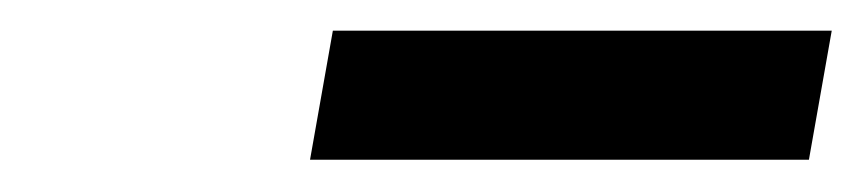

<svg xmlns="http://www.w3.org/2000/svg" viewBox="-20 -700 548 122"><path d="M177 -598.5 191.5 -680.5H508.5L494 -598.5Z"/></svg>

Font: Overpass Medium
Style: Italic
Weight: 500
Italic angle: -10°
Designer: Delve Withrington, Dave Bailey, Thomas Jockin
Foundry: Delve Fonts LLC
Version: Version 4.000